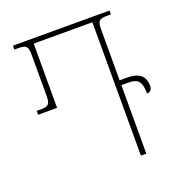

<svg xmlns="http://www.w3.org/2000/svg" viewBox="-129 -823 872 932"><g transform="rotate(-20 306.5 -357.0)"><path d="M507 -379H469V-639C469 -684 476 -694 518 -694H539V-714H40V-694H61C103 -694 110 -684 110 -639V-432C110 -388 103 -377 61 -377H40V-357H138V-689H441V0H469V-354H502C553 -354 572 -339 572 -273C589 -273 599 -284 599 -303C599 -358 565 -379 507 -379Z"/></g></svg>

Font: Noto Serif Georgian Condensed Thin
Style: Regular
Weight: 100
Width: 3
Designer: Monotype Design Team, Akaki Razmadze
Foundry: Google LLC
Version: Version 2.003